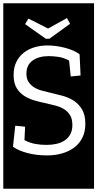

<svg xmlns="http://www.w3.org/2000/svg" viewBox="-32 -937 593 1170"><path d="M488 -182Q488 -238 467 -272Q446 -306 414 -325.5Q382 -345 344.5 -354.5Q307 -364 274 -372Q247 -378 220.5 -385.5Q194 -393 174 -406Q154 -419 141.5 -438.5Q129 -458 129 -488Q129 -541 166.5 -568Q204 -595 265 -595Q294 -595 326 -590Q358 -585 389 -568L399 -471L459 -477L453 -606Q438 -618 415.5 -628Q393 -638 367 -645Q341 -652 313 -656Q285 -660 258 -660Q216 -660 178.5 -649Q141 -638 112.5 -615.5Q84 -593 67.5 -559.5Q51 -526 51 -480Q51 -432 68.5 -402Q86 -372 114.5 -353.5Q143 -335 177.5 -325Q212 -315 247 -308Q277 -301 306 -293.5Q335 -286 358 -272Q381 -258 395 -235Q409 -212 409 -175Q409 -142 396.5 -119Q384 -96 362.5 -81.5Q341 -67 312.5 -60.5Q284 -54 252 -54Q216 -54 183 -60Q150 -66 117 -83L121 -165L61 -171L47 -43Q80 -19 135 -4.5Q190 10 256 10Q305 10 347.5 -2.5Q390 -15 421.5 -39Q453 -63 470.5 -99Q488 -135 488 -182ZM-12 -917H541V213H-12ZM395 -792 376 -827 261 -763 141 -824 121 -790 247 -701H269Z"/></svg>

Font: Zilla Slab Regular Highlight
Style: Regular
Weight: 410
Designer: Typotheque Type Foundry
Foundry: Typotheque type foundry
Version: Version 1.0; 2017